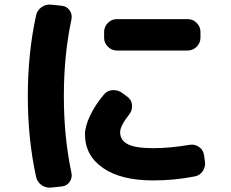

<svg xmlns="http://www.w3.org/2000/svg" viewBox="-20 -792 1040 863"><path d="M824 -706Q847 -706 864 -689Q881 -672 881 -649V-622Q881 -599 864 -582Q847 -565 824 -565H505Q482 -565 465 -582Q448 -599 448 -622V-649Q448 -672 465 -689Q482 -706 505 -706ZM211 51Q187 54 167 40Q147 26 142 2Q105 -168 105 -360Q105 -552 142 -722Q147 -746 167 -760Q187 -774 211 -771L258 -766Q280 -764 293 -745.5Q306 -727 301 -704Q267 -544 267 -360Q267 -176 301 -16Q306 7 293 25.5Q280 44 258 46ZM668 19Q524 19 443 -37Q362 -93 362 -188Q362 -224 385 -272.5Q408 -321 448 -368Q463 -386 487.5 -387Q512 -388 531 -373L554 -356Q572 -342 573.5 -319Q575 -296 561 -278Q520 -226 520 -198Q520 -161 555 -143.5Q590 -126 668 -126Q744 -126 832 -141Q855 -145 874 -132Q893 -119 897 -96L901 -67Q905 -43 891.5 -23Q878 -3 855 1Q764 19 668 19Z"/></svg>

Font: Rounded Mplus 1c ExtraBold
Style: Regular
Weight: 800
Version: Version 1.059.20150529